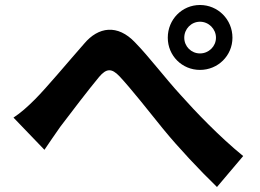

<svg xmlns="http://www.w3.org/2000/svg" viewBox="-20 -745 1040 769"><path d="M718 -594C718 -629 746 -658 781 -658C816 -658 845 -629 845 -594C845 -559 816 -531 781 -531C746 -531 718 -559 718 -594ZM652 -594C652 -522 709 -465 781 -465C853 -465 911 -522 911 -594C911 -667 853 -725 781 -725C709 -725 652 -667 652 -594ZM34 -274 158 -145C175 -171 200 -206 222 -238C262 -291 337 -389 377 -437C406 -471 427 -473 459 -439C504 -391 575 -301 633 -229C696 -152 779 -64 849 4L954 -120C858 -198 760 -301 704 -364C644 -429 576 -519 521 -575C451 -649 374 -638 317 -570C251 -495 167 -394 120 -347C90 -317 63 -293 34 -274Z"/></svg>

Font: Noto Sans T Chinese Bold
Style: Bold
Weight: 700
Designer: Ryoko NISHIZUKA (kana & ideographs); Paul D. Hunt (Latin, Greek & Cyrillic); Wenlong ZHANG (bopomofo); Sandoll Communica
Foundry: Adobe Systems Incorporated
Version: Version 1.000;PS 1;hotconv 1.0.78;makeotf.lib2.5.61930